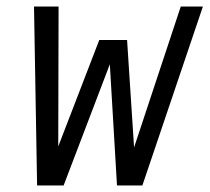

<svg xmlns="http://www.w3.org/2000/svg" viewBox="-20 -570 644 590"><path d="M84.5 -550H160L159 -120L285 -447H370.5L392 -117L535.5 -550H603.5L417.5 0H339.5L317.5 -372.5L175.5 0H94Z"/></svg>

Font: JuliaMono Light
Style: Italic
Weight: 300
Italic angle: -9°
Monospace: yes
Designer: cormullion
Foundry: corm
Version: Version 0.054; ttfautohint (v1.8.4)